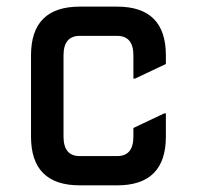

<svg xmlns="http://www.w3.org/2000/svg" viewBox="-20 -557 592 577"><path d="M219.7 0Q73.2 0 73.2 -146.5V-390.6Q73.2 -537.1 219.7 -537.1H332Q478.5 -537.1 478.5 -390.6V-364.7L385.7 -320.8H380.9V-390.6Q380.9 -449.2 332 -449.2H219.7Q170.9 -449.2 170.9 -390.6V-146.5Q170.9 -87.9 219.7 -87.9H332Q380.9 -87.9 380.9 -146.5V-172.4L473.6 -216.3H478.5V-146.5Q478.5 0 332 0Z"/></svg>

Font: Nova Square
Style: Book
Weight: 400
Version: Version 2.000